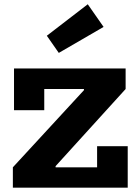

<svg xmlns="http://www.w3.org/2000/svg" viewBox="-20 -868 644 888"><path d="M39.5 -94.2 368.3 -451V-481.3L561 -456.3L237.1 -99.6V-66.2ZM561 -551.2V-456.3H184.7V-358.4H44.8V-551.2ZM429.1 -191.8H570.7V0H39.5V-94.2H429.1ZM385.9 -848.3 459.1 -743.5 251.9 -623.3 196.6 -702.7Z"/></svg>

Font: Hepta Slab ExtraLight
Style: Regular
Weight: 200
Designer: Michael LaGattuta
Foundry: Michael LaGattuta
Version: Version 1.100